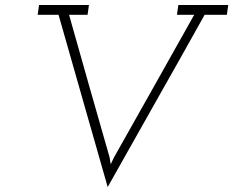

<svg xmlns="http://www.w3.org/2000/svg" viewBox="-20 -720 938 772"><path d="M137 -700 131.5 -660.6H215.4Q264.9 -485.8 314.2 -314Q363.6 -142.1 413 32Q510.5 -142.1 608 -314Q705.4 -485.8 802.9 -660.6H892.2L897.7 -700H697.1L691.6 -660.6H760.9Q679.8 -515.9 599.7 -373.6Q519.5 -231.3 438.6 -87.6L425.2 -59.5L420.6 -87.6Q378.9 -231.3 338.8 -373.8Q298.8 -516.3 257.7 -660.6H332.1L337.6 -700Z"/></svg>

Font: Josefin Slab Thin
Style: Italic
Weight: 100
Italic angle: -12°
Designer: Santiago Orozco
Foundry: Typemade
Version: Version 2.000